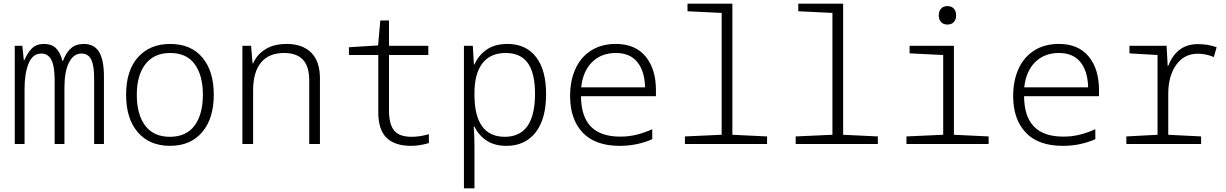

<svg xmlns="http://www.w3.org/2000/svg" viewBox="-20 -780 6640 1040"><path d="M60 -532H101L109 -454H112Q130 -496 154 -519Q178 -542 218 -542Q261 -542 284.5 -517.5Q308 -493 318 -450H321Q338 -495 364.5 -518.5Q391 -542 434 -542Q490 -542 516.5 -499Q543 -456 543 -366V0H490V-354Q490 -425 474 -457.5Q458 -490 421 -490Q378 -490 353.5 -441Q329 -392 329 -305V0H276V-345Q276 -422 258 -456Q240 -490 204 -490Q157 -490 135 -436.5Q113 -383 113 -298V0H60Z M663 -267Q663 -398 727.5 -470Q792 -542 902 -542Q1014 -542 1076 -468.5Q1138 -395 1138 -267Q1138 -138 1075 -64Q1012 10 901 10Q790 10 726.5 -63.5Q663 -137 663 -267ZM1079 -267Q1079 -371 1035 -432Q991 -493 902 -493Q815 -493 768 -433Q721 -373 721 -266Q721 -160 766.5 -99.5Q812 -39 900 -39Q989 -39 1034 -100Q1079 -161 1079 -267Z M1293 -532H1340L1348 -437H1351Q1372 -485 1418 -513.5Q1464 -542 1533 -542Q1618 -542 1665.5 -495Q1713 -448 1713 -356V0H1655V-344Q1655 -420 1621 -456.5Q1587 -493 1519 -493Q1436 -493 1393.5 -441Q1351 -389 1351 -289V0H1293Z M2029 -172V-482H1870V-524L2028 -534L2040 -669H2087V-532H2300V-482H2087V-182Q2087 -108 2114.5 -73.5Q2142 -39 2210 -39Q2253 -39 2303 -53V-5Q2252 10 2207 10Q2118 10 2073.5 -34Q2029 -78 2029 -172Z M2493 -532H2541L2547 -431H2550Q2572 -481 2616.5 -511.5Q2661 -542 2729 -542Q2828 -542 2883 -472Q2938 -402 2938 -270Q2938 -135 2881 -62.5Q2824 10 2723 10Q2658 10 2615 -19Q2572 -48 2550 -94H2546Q2550 -47 2550 13V240H2493ZM2878 -272Q2878 -384 2839 -438.5Q2800 -493 2719 -493Q2636 -493 2593 -437Q2550 -381 2550 -277V-266Q2550 -154 2591 -96.5Q2632 -39 2714 -39Q2878 -39 2878 -272Z M3068 -260Q3068 -343 3097 -407Q3126 -471 3182 -506.5Q3238 -542 3316 -542Q3421 -542 3477 -474Q3533 -406 3533 -292V-259H3127Q3128 -148 3181 -94Q3234 -40 3340 -40Q3385 -40 3426.5 -50Q3468 -60 3513 -80V-26Q3431 10 3337 10Q3204 10 3136 -62Q3068 -134 3068 -260ZM3474 -307Q3472 -395 3432 -444Q3392 -493 3316 -493Q3238 -493 3188 -444.5Q3138 -396 3128 -307Z M3690 -41 3889 -50V-710L3704 -719V-760H3947V-50L4135 -41V0H3690Z M4290 -41 4489 -50V-710L4304 -719V-760H4547V-50L4735 -41V0H4290Z M5065 -697Q5065 -720 5077.5 -733.5Q5090 -747 5112 -747Q5134 -747 5146.5 -733.5Q5159 -720 5159 -697Q5159 -674 5146.5 -660.5Q5134 -647 5112 -647Q5090 -647 5077.5 -660.5Q5065 -674 5065 -697ZM4890 -41 5089 -50V-482L4907 -491V-532H5147V-50L5335 -41V0H4890Z M5468 -260Q5468 -343 5497 -407Q5526 -471 5582 -506.5Q5638 -542 5716 -542Q5821 -542 5877 -474Q5933 -406 5933 -292V-259H5527Q5528 -148 5581 -94Q5634 -40 5740 -40Q5785 -40 5826.5 -50Q5868 -60 5913 -80V-26Q5831 10 5737 10Q5604 10 5536 -62Q5468 -134 5468 -260ZM5874 -307Q5872 -395 5832 -444Q5792 -493 5716 -493Q5638 -493 5588 -444.5Q5538 -396 5528 -307Z M6081 -41 6250 -50V-482L6098 -491V-532H6299L6305 -423H6308Q6329 -479 6369 -510Q6409 -541 6468 -541Q6526 -541 6570 -524L6555 -471Q6512 -489 6468 -489Q6394 -489 6351 -428.5Q6308 -368 6308 -271V-50L6486 -41V0H6081Z"/></svg>

Font: Noto Sans Mono UI Light
Style: Regular
Weight: 300
Monospace: yes
Designer: Monotype Design team
Foundry: Monotype Imaging Inc.
Version: Version 1.000